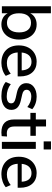

<svg xmlns="http://www.w3.org/2000/svg" viewBox="984 -1730 753 2761"><g transform="rotate(90 1360.5 -349.5)"><path d="M549 -248Q549 -173 521.5 -115Q494 -57 444.5 -25Q395 7 332 7Q277 7 235 -16.5Q193 -40 171 -84V0H70V-705H171V-408Q193 -452 235 -476Q277 -500 332 -500Q396 -500 445 -469Q494 -438 521.5 -381Q549 -324 549 -248ZM446 -248Q446 -330 410 -374.5Q374 -419 308 -419Q242 -419 206.5 -374Q171 -329 171 -246Q171 -163 206.5 -118Q242 -73 308 -73Q373 -73 409.5 -119Q446 -165 446 -248Z M1079 -227H734Q745 -72 888 -72Q972 -72 1040 -127L1071 -56Q1037 -27 987 -10Q937 7 885 7Q768 7 700.5 -60Q633 -127 633 -245Q633 -320 662.5 -378Q692 -436 745.5 -468Q799 -500 867 -500Q966 -500 1022.5 -436Q1079 -372 1079 -259ZM735 -285H992Q989 -353 957.5 -389.5Q926 -426 869 -426Q811 -426 776.5 -389.5Q742 -353 735 -285Z M1159 -55 1190 -128Q1265 -70 1365 -70Q1414 -70 1440 -86.5Q1466 -103 1466 -133Q1466 -159 1448.5 -174Q1431 -189 1388 -199L1307 -217Q1242 -232 1209 -266Q1176 -300 1176 -352Q1176 -418 1229.5 -459Q1283 -500 1370 -500Q1422 -500 1469 -483.5Q1516 -467 1550 -437L1519 -366Q1447 -423 1370 -423Q1324 -423 1297.5 -405Q1271 -387 1271 -356Q1271 -331 1287.5 -315.5Q1304 -300 1340 -292L1423 -273Q1494 -257 1527 -223.5Q1560 -190 1560 -136Q1560 -70 1506.5 -31.5Q1453 7 1362 7Q1235 7 1159 -55Z M1943 -74 1938 3Q1913 7 1886 7Q1791 7 1744.5 -39.5Q1698 -86 1698 -174V-410H1603V-488H1698V-635H1799V-488H1933V-410H1799V-178Q1799 -71 1898 -71Q1921 -71 1943 -74Z M2020 0V-488H2121V0ZM2013 -706H2129V-601H2013Z M2680 -227H2335Q2346 -72 2489 -72Q2573 -72 2641 -127L2672 -56Q2638 -27 2588 -10Q2538 7 2486 7Q2369 7 2301.5 -60Q2234 -127 2234 -245Q2234 -320 2263.5 -378Q2293 -436 2346.5 -468Q2400 -500 2468 -500Q2567 -500 2623.5 -436Q2680 -372 2680 -259ZM2336 -285H2593Q2590 -353 2558.5 -389.5Q2527 -426 2470 -426Q2412 -426 2377.5 -389.5Q2343 -353 2336 -285Z"/></g></svg>

Font: wassup Sans
Style: Medium
Weight: 600
Version: Version 2.001